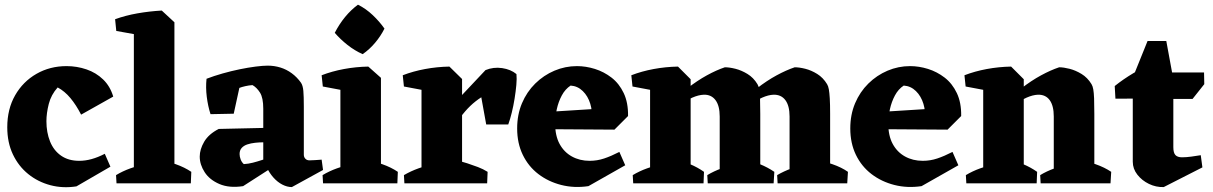

<svg xmlns="http://www.w3.org/2000/svg" viewBox="-20 -782 5175 819"><path d="M306 13Q248 22 195 8Q142 -6 100.5 -39.5Q59 -73 35 -123.5Q11 -174 11 -239Q11 -317 44.5 -375.5Q78 -434 135.5 -467Q193 -500 264 -500Q308 -500 349 -486Q390 -472 420 -443Q450 -414 463 -370L326 -293Q305 -334 280.5 -363.5Q256 -393 226 -409Q198 -378 188 -338.5Q178 -299 178 -265Q178 -217 193.5 -178.5Q209 -140 240.5 -118Q272 -96 318 -96Q344 -96 371 -103.5Q398 -111 427 -126L451 -71Z M551 0V-684L670 -737L724 -687V0ZM477 0 475 -35Q503 -52 536.5 -64Q570 -76 598 -83L589 0ZM636 0 661 -103Q692 -95 730 -81.5Q768 -68 796 -49L794 0ZM476 -650 471 -700Q515 -716 566 -725Q617 -734 670 -737L669 -666L593 -629Z M1225 16Q1205 16 1184.5 5.5Q1164 -5 1146.5 -24.5Q1129 -44 1117 -70L1103 -75V-318Q1103 -365 1089 -387Q1075 -409 1057 -419Q1042 -418 1026.5 -414.5Q1011 -411 1001 -407L977 -297L878 -295Q867 -329 862 -369Q857 -409 861 -446Q892 -458 929 -468.5Q966 -479 1002.5 -486.5Q1039 -494 1070.5 -498Q1102 -502 1122 -502Q1150 -502 1176 -494Q1202 -486 1224.5 -469.5Q1247 -453 1264 -429Q1272 -417 1274 -394Q1276 -371 1276 -327V-122Q1276 -112 1282.5 -105Q1289 -98 1300 -98Q1312 -98 1324 -99Q1336 -100 1352 -101L1358 -57ZM1017 12Q958 21 916 3Q874 -15 853 -47.5Q832 -80 832 -114Q832 -145 851 -177.5Q870 -210 913 -232L1134 -237L1133 -174L1105 -175Q1087 -175 1068.5 -173Q1050 -171 1035 -166Q1020 -161 1011 -151Q1002 -141 1002 -125Q1002 -114 1006.5 -102Q1011 -90 1020 -82Q1039 -83 1058.5 -88Q1078 -93 1096 -99Q1114 -105 1127 -109L1140 -67Z M1432 0V-446L1551 -498L1605 -450V0ZM1358 0 1356 -35Q1384 -52 1417.5 -64Q1451 -76 1479 -83L1470 0ZM1517 0 1542 -103Q1573 -95 1611 -81.5Q1649 -68 1677 -49L1675 0ZM1357 -413 1352 -461Q1396 -478 1447 -487.5Q1498 -497 1551 -498L1550 -428L1474 -391ZM1527 -551Q1493 -566 1462 -590.5Q1431 -615 1408 -642Q1427 -679 1452 -709.5Q1477 -740 1507 -762Q1541 -745 1570 -717.5Q1599 -690 1620 -660Q1604 -628 1580 -599.5Q1556 -571 1527 -551Z M1778 0V-446L1897 -498L1951 -445V0ZM1896 -205 1873 -294 2051 -483Q2085 -497 2122 -491.5Q2159 -486 2183 -466Q2185 -447 2182.5 -419.5Q2180 -392 2175 -361Q2170 -330 2163 -301.5Q2156 -273 2148 -251H2054L2033 -367Q2008 -351 1986 -330Q1964 -309 1942 -279Q1920 -249 1896 -205ZM1703 -413 1698 -461Q1742 -478 1793 -487.5Q1844 -497 1897 -498L1896 -428L1820 -391ZM1705 0 1703 -35Q1732 -52 1765.5 -64Q1799 -76 1827 -83L1817 0ZM1904 0 1929 -97Q1950 -93 1973 -85.5Q1996 -78 2018.5 -69.5Q2041 -61 2060 -49L2058 0Z M2490 12Q2429 21 2374 7Q2319 -7 2276.5 -39.5Q2234 -72 2210 -121.5Q2186 -171 2186 -234Q2186 -293 2206.5 -341.5Q2227 -390 2263 -425.5Q2299 -461 2345 -480.5Q2391 -500 2441 -500Q2479 -500 2517.5 -488Q2556 -476 2588.5 -451Q2621 -426 2640.5 -385Q2660 -344 2659 -287L2503 -273Q2508 -306 2498 -339Q2488 -372 2466 -393.5Q2444 -415 2414 -417Q2391 -402 2376.5 -375Q2362 -348 2355 -316Q2348 -284 2348 -255Q2348 -203 2367 -168Q2386 -133 2419.5 -114.5Q2453 -96 2495 -96Q2527 -96 2557 -106Q2587 -116 2622 -134L2647 -77ZM2601 -229 2302 -231 2290 -303 2576 -321 2659 -287Z M2753 0V-446L2872 -498L2926 -444V0ZM3050 0V-285Q3050 -331 3032 -355Q3014 -379 2982 -378Q2959 -377 2933 -365.5Q2907 -354 2881 -337.5Q2855 -321 2831 -303L2826 -329Q2868 -371 2911 -404.5Q2954 -438 2995 -460.5Q3036 -483 3072 -495Q3092 -495 3117.5 -488.5Q3143 -482 3168.5 -466.5Q3194 -451 3211 -423Q3216 -415 3218.5 -401Q3221 -387 3222 -362.5Q3223 -338 3223 -296V0ZM3348 0V-285Q3348 -331 3330 -355Q3312 -379 3279 -378Q3257 -377 3231 -365.5Q3205 -354 3179 -337.5Q3153 -321 3129 -303L3124 -329Q3165 -371 3208 -404.5Q3251 -438 3292.5 -460.5Q3334 -483 3370 -495Q3390 -495 3415.5 -488.5Q3441 -482 3466 -466.5Q3491 -451 3508 -423Q3513 -415 3515.5 -401Q3518 -387 3519.5 -362.5Q3521 -338 3521 -296V0ZM2678 -413 2673 -461Q2717 -478 2768 -487.5Q2819 -497 2872 -498L2871 -428L2795 -391ZM2681 0 2679 -35Q2707 -52 2740.5 -64Q2774 -76 2802 -83L2793 0ZM2836 0 2861 -103Q2892 -95 2924 -81.5Q2956 -68 2983 -49L2981 0ZM2999 0 2997 -35Q3025 -52 3058.5 -64Q3092 -76 3120 -83L3111 0ZM3133 0 3158 -103Q3189 -95 3222 -81.5Q3255 -68 3283 -49L3280 0ZM3297 0 3295 -35Q3324 -52 3357.5 -64Q3391 -76 3419 -83L3409 0ZM3436 0 3461 -103Q3492 -95 3531 -81.5Q3570 -68 3597 -49L3594 0Z M3911 12Q3850 21 3795 7Q3740 -7 3697.5 -39.5Q3655 -72 3631 -121.5Q3607 -171 3607 -234Q3607 -293 3627.5 -341.5Q3648 -390 3684 -425.5Q3720 -461 3766 -480.5Q3812 -500 3862 -500Q3900 -500 3938.5 -488Q3977 -476 4009.5 -451Q4042 -426 4061.5 -385Q4081 -344 4080 -287L3924 -273Q3929 -306 3919 -339Q3909 -372 3887 -393.5Q3865 -415 3835 -417Q3812 -402 3797.5 -375Q3783 -348 3776 -316Q3769 -284 3769 -255Q3769 -203 3788 -168Q3807 -133 3840.5 -114.5Q3874 -96 3916 -96Q3948 -96 3978 -106Q4008 -116 4043 -134L4068 -77ZM4022 -229 3723 -231 3711 -303 3997 -321 4080 -287Z M4174 0V-446L4293 -498L4347 -444V0ZM4475 0V-285Q4475 -331 4457.5 -355Q4440 -379 4407 -378Q4385 -377 4359 -365.5Q4333 -354 4307 -337.5Q4281 -321 4257 -303L4251 -329Q4293 -371 4336 -404.5Q4379 -438 4420.5 -460.5Q4462 -483 4498 -495Q4517 -495 4542.5 -488.5Q4568 -482 4593.5 -466.5Q4619 -451 4636 -423Q4641 -415 4643.5 -401Q4646 -387 4647 -362.5Q4648 -338 4648 -296V0ZM4099 -413 4094 -461Q4138 -478 4189 -487.5Q4240 -497 4293 -498L4292 -428L4216 -391ZM4102 0 4100 -35Q4128 -52 4161.5 -64Q4195 -76 4223 -83L4214 0ZM4257 0 4282 -103Q4313 -95 4345 -81.5Q4377 -68 4404 -49L4402 0ZM4419 0 4417 -35Q4445 -52 4478.5 -64Q4512 -76 4540 -83L4531 0ZM4558 0 4583 -103Q4615 -95 4653.5 -81.5Q4692 -68 4720 -49L4717 0Z M4944 16Q4911 17 4881 2.5Q4851 -12 4831.5 -37Q4812 -62 4812 -92V-451L4875 -607H4955L4985 -444V-154Q4985 -130 4994 -120.5Q5003 -111 5022 -111Q5040 -111 5062 -114Q5084 -117 5102 -120L5109 -68ZM4738 -361 4735 -415Q4771 -444 4815.5 -470.5Q4860 -497 4912 -522L4939 -431L4925 -362ZM4934 -360V-473H5116L5117 -423L5067 -360Z"/></svg>

Font: Eczar
Style: Bold
Weight: 700
Designer: Vaibhav Singh
Foundry: Rosetta Type Foundry
Version: Version 2.000